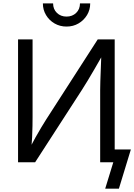

<svg xmlns="http://www.w3.org/2000/svg" viewBox="-20 -961 795 1137"><path d="M659.2 0H573.2V-427.7Q573.2 -447.3 574.2 -480.5Q575.2 -513.7 577.1 -557.6Q579.1 -601.6 580.6 -653.8L595.7 -649.4Q563.5 -593.3 540.3 -553.2Q517.1 -513.2 499 -483.2Q481 -453.1 463.9 -426.8L188 0H86.9V-727.5H172.9V-268.1Q172.9 -246.6 172.4 -215.3Q171.9 -184.1 170.2 -147.5Q168.5 -110.8 165 -73.2L153.3 -76.2Q171.4 -113.3 189.9 -146.7Q208.5 -180.2 225.3 -207.8Q242.2 -235.4 253.4 -253.4L558.6 -727.5H659.2ZM374 -803.7Q335 -803.7 303.2 -822Q271.5 -840.3 252.7 -871.6Q233.9 -902.8 233.9 -940.9H294.4Q294.4 -906.7 316.9 -884.8Q339.4 -862.8 374 -862.8Q408.7 -862.8 431.2 -884.8Q453.6 -906.7 453.6 -940.9H514.2Q514.2 -902.8 495.4 -871.8Q476.6 -840.8 445.1 -822.3Q413.6 -803.7 374 -803.7ZM603 156.2 650.9 0H616.7V-75.7H754.9L684.1 156.2Z"/></svg>

Font: V-Inter
Style: Regular-375
Weight: 375
Designer: Rasmus Andersson
Foundry: rsms
Version: Version 4.000;git-4146feb